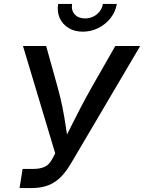

<svg xmlns="http://www.w3.org/2000/svg" viewBox="-20 -963 738 983"><path d="M80.1 0 95.7 -98.1H149.4Q184.6 -98.1 208 -108.6Q231.4 -119.1 245.6 -146L262.7 -177.7L97.7 -727.5H216.3L273.4 -522.5Q289.6 -464.8 299.6 -414.6Q309.6 -364.3 316.4 -317.9Q323.2 -271.5 330.6 -225.6H298.8Q322.3 -272 345 -318.1Q367.7 -364.3 394 -414.3Q420.4 -464.4 453.1 -522.5L570.3 -727.5H697.8L343.8 -127Q321.3 -88.4 294.4 -59.8Q267.6 -31.2 230.5 -15.6Q193.4 0 137.7 0ZM403.8 -800.8Q361.8 -800.8 330.8 -819.8Q299.8 -838.9 285.4 -871.1Q271 -903.3 277.8 -942.9H349.1Q343.8 -910.2 362.5 -889.4Q381.3 -868.7 415.5 -868.7Q438.5 -868.7 457.8 -878.2Q477.1 -887.7 490.2 -904.5Q503.4 -921.4 506.8 -942.9H578.1Q571.8 -903.3 546.4 -870.8Q521 -838.4 483.6 -819.6Q446.3 -800.8 403.8 -800.8Z"/></svg>

Font: Inter 17pt Medium
Style: Italic
Weight: 500
Italic angle: -9.3988°
Version: Version 4.001;git-66647c0bb